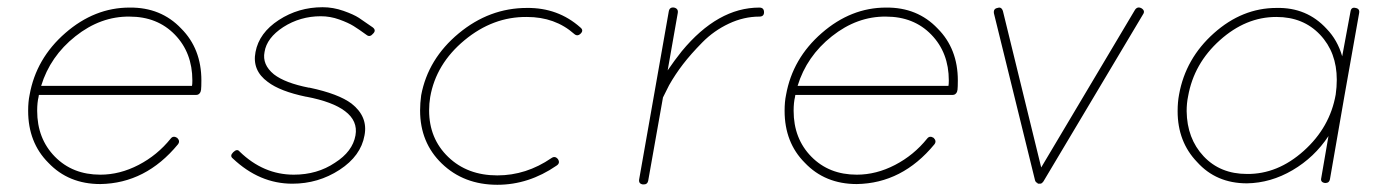

<svg xmlns="http://www.w3.org/2000/svg" viewBox="-20 -510 3862 532"><path d="M58 -203Q58 -228 62 -247Q80 -348 161 -418.5Q242 -489 339 -489Q426 -490 482 -431Q538 -375 538 -287Q538 -269 537 -260L536 -258V-256Q532 -247 524 -247H88Q87 -245 87 -242Q83 -226 83 -203Q83 -126 132 -76Q181 -26 258 -26Q312 -26 364 -53Q416 -80 453 -126Q460 -135 471 -128Q480 -119 473 -110Q384 -2 258 0Q170 0 114 -59Q58 -115 58 -203ZM339 -464Q259 -465 189 -409.5Q119 -354 94 -272H512Q513 -277 513 -287Q513 -364 464.5 -414Q416 -464 339 -464Z M625 -71Q616 -78 626 -88Q637 -99 644 -90Q710 -26 794 -26Q859 -26 908 -59Q957 -90 965 -135Q972 -175 936 -202Q902 -228 829 -242H828Q756 -257 722 -283Q678 -315 688 -366Q698 -419 752.5 -454.5Q807 -490 874 -490Q903 -490 931.5 -480Q960 -470 974.5 -460.5Q989 -451 1013 -434Q1023 -426 1014 -417Q1005 -406 996 -413Q974 -429 959.5 -438Q945 -447 920 -456Q895 -465 869 -465Q812 -465 765 -435Q719 -405 713 -366Q706 -331 739 -304Q770 -280 836 -267H838Q918 -250 954 -223Q1000 -187 990 -135Q980 -78 921 -39.5Q862 -1 790 -1Q699 -1 625 -71Z M1144 -204Q1144 -224 1147 -246Q1166 -347 1251 -417.5Q1336 -488 1440 -488Q1526 -489 1588 -434Q1598 -426 1589 -417Q1580 -408 1571 -416Q1518 -463 1440 -463Q1346 -464 1267 -398.5Q1188 -333 1172 -241Q1169 -223 1169 -204Q1169 -126 1222 -75Q1275 -24 1358 -24Q1438 -24 1508 -72Q1518 -79 1526 -69Q1533 -58 1522 -51Q1445 2 1358 2Q1265 2 1204 -57Q1144 -115 1144 -204Z M1848 -489Q1860 -486 1858 -474L1830 -315Q1849 -343 1869 -368Q1969 -489 2084 -489Q2097 -489 2097 -476Q2097 -464 2084 -464Q2041 -464 1999.5 -444.5Q1958 -425 1926 -392.5Q1894 -360 1872.5 -332Q1851 -304 1834 -274L1817 -240L1776 -9Q1774 1 1764 1H1761Q1749 -1 1751 -13L1833 -478Q1835 -491 1848 -489Z M2154 -203Q2154 -228 2158 -247Q2176 -348 2257 -418.5Q2338 -489 2435 -489Q2522 -490 2578 -431Q2634 -375 2634 -287Q2634 -269 2633 -260L2632 -258V-256Q2628 -247 2620 -247H2184Q2183 -245 2183 -242Q2179 -226 2179 -203Q2179 -126 2228 -76Q2277 -26 2354 -26Q2408 -26 2460 -53Q2512 -80 2549 -126Q2556 -135 2567 -128Q2576 -119 2569 -110Q2480 -2 2354 0Q2266 0 2210 -59Q2154 -115 2154 -203ZM2435 -464Q2355 -465 2285 -409.5Q2215 -354 2190 -272H2608Q2609 -277 2609 -287Q2609 -364 2560.5 -414Q2512 -464 2435 -464Z M3143 -487Q3154 -480 3147 -470L2871 -7L2868 -4V-3Q2864 -1 2863 -1H2860H2857Q2856 -1 2856 -1.5Q2856 -2 2855 -2Q2854 -2 2854 -3Q2854 -4 2853 -4Q2852 -4 2851 -5L2850 -6L2849 -8L2848 -10L2734 -473Q2732 -486 2744 -488Q2755 -492 2759 -479L2865 -46L3125 -483Q3132 -493 3143 -487Z M3435 -2Q3350 -2 3297 -61Q3243 -117 3243 -202Q3243 -227 3247 -248Q3265 -348 3343.5 -418Q3422 -488 3517 -488Q3601 -490 3656 -430Q3686 -399 3699 -354L3722 -478Q3724 -491 3736 -488Q3748 -486 3746 -474L3705 -243L3665 -13Q3663 -3 3653 -3H3651Q3638 -5 3641 -17L3661 -133Q3622 -74 3561.5 -38.5Q3501 -3 3435 -2ZM3272 -243Q3268 -224 3268 -202Q3269 -126 3315 -77Q3361 -28 3435 -28Q3520 -27 3592.5 -92Q3665 -157 3681 -248Q3684 -269 3684 -289Q3684 -365 3637.5 -414Q3591 -463 3517 -463H3516Q3432 -463 3360 -398.5Q3288 -334 3272 -243Z"/></svg>

Font: Quicksand
Style: Light Italic
Weight: 300
Italic angle: -12°
Designer: Andrew Paglinawan
Foundry: Andrew Paglinawan
Version: 1.002